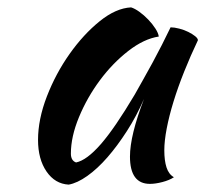

<svg xmlns="http://www.w3.org/2000/svg" viewBox="-20 -478 556 520"><path d="M442 -404Q452 -404 465.5 -400.5Q479 -397 490 -391.5Q501 -386 508.5 -380Q516 -374 516 -369Q496 -327 479 -284.5Q462 -242 450 -203Q438 -164 431.5 -130Q425 -96 425 -71Q425 -43 431 -24.5Q437 -6 451 2Q439 10 420 15Q401 20 386 20Q332 20 332 -54Q332 -111 370 -210Q350 -164 324 -123.5Q298 -83 271 -52Q244 -21 216.5 -1.5Q189 18 166 22Q129 20 106 -13.5Q83 -47 83 -99Q83 -155 107 -217Q131 -279 168.5 -332Q206 -385 250 -420.5Q294 -456 335 -458Q345 -455 357.5 -446Q370 -437 381.5 -425Q393 -413 401 -400.5Q409 -388 410 -379Q370 -373 327.5 -340Q285 -307 250.5 -260.5Q216 -214 194 -161Q172 -108 172 -62Q172 -43 186 -38Q215 -44 253 -87.5Q291 -131 345 -222Q355 -240 367.5 -262Q380 -284 393 -308Q406 -332 418.5 -356.5Q431 -381 442 -404Z"/></svg>

Font: Kaushan Script
Style: Regular
Weight: 400
Designer: Pablo Impallari
Foundry: Pablo Impallari
Version: Version 1.002